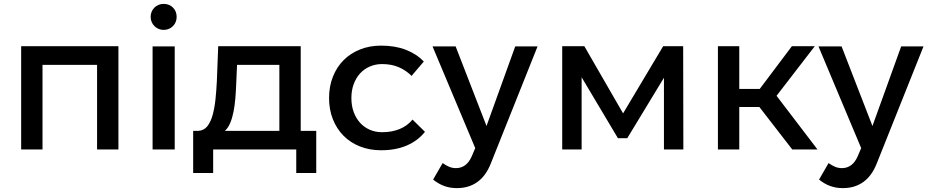

<svg xmlns="http://www.w3.org/2000/svg" viewBox="-20 -770 4815 989"><path d="M89 0V-532H590V0H480V-436H199V0Z M766 -531H880V0H766ZM823 -750Q837.5 -750 849.8 -745Q862 -740 871 -731Q880 -722 885 -709.8Q890 -697.5 890 -683Q890 -669 885 -656.8Q880 -644.5 871 -635.5Q862 -626.5 849.8 -621.2Q837.5 -616 823 -616Q809 -616 796.8 -621.2Q784.5 -626.5 775.5 -635.5Q766.5 -644.5 761.2 -656.8Q756 -669 756 -683Q756 -697.5 761.2 -709.8Q766.5 -722 775.5 -731Q784.5 -740 796.8 -745Q809 -750 823 -750Z M975 121V-96H1002Q1030 -97.5 1047.5 -119.2Q1065 -141 1075 -176.5Q1085 -212 1089.8 -257.2Q1094.5 -302.5 1097 -351L1104 -532H1529V-96H1609V121H1506V0H1078V121ZM1197 -343Q1195.5 -304 1192.5 -266.2Q1189.5 -228.5 1183.2 -196Q1177 -163.5 1166.2 -137.5Q1155.5 -111.5 1138.5 -96H1419V-436H1201Z M2100 -379Q2072 -407.5 2034.2 -423.8Q1996.5 -440 1948 -440Q1913.5 -440 1884.5 -427.2Q1855.5 -414.5 1834.5 -391.5Q1813.5 -368.5 1801.8 -336.2Q1790 -304 1790 -265Q1790 -225.5 1801.8 -193.2Q1813.5 -161 1834.5 -137.8Q1855.5 -114.5 1884.5 -101.8Q1913.5 -89 1948 -89Q1998.5 -89 2038.2 -105.2Q2078 -121.5 2105 -154L2169 -91Q2133 -45.5 2076 -20.8Q2019 4 1943 4Q1884 4 1834.5 -15.5Q1785 -35 1749.8 -70.5Q1714.5 -106 1694.8 -155.5Q1675 -205 1675 -265Q1675 -325 1694.8 -374.8Q1714.5 -424.5 1749.8 -460Q1785 -495.5 1834.5 -515.2Q1884 -535 1943 -535Q2015.5 -535 2070.8 -513.5Q2126 -492 2163 -453Z M2507 75Q2482 137 2438.2 168Q2394.5 199 2334 199Q2298 199 2268.5 188.2Q2239 177.5 2211 155L2260 70Q2279 83.5 2295 89.8Q2311 96 2329 96Q2355.5 96 2376 81Q2396.5 66 2410 35L2428 -7L2208 -531H2327L2486 -121L2634 -531H2749Z M2876 0V-532H2990L3189.5 -186L3396 -532H3499L3500 0H3400V-369.5L3211 -58H3163L2976 -372V0Z M4061 0 3891.5 -219H3788V0H3678V-532H3788V-312H3893.5L4059 -532H4177L3980 -276.5L4191 0Z M4495 75Q4470 137 4426.2 168Q4382.5 199 4322 199Q4286 199 4256.5 188.2Q4227 177.5 4199 155L4248 70Q4267 83.5 4283 89.8Q4299 96 4317 96Q4343.5 96 4364 81Q4384.5 66 4398 35L4416 -7L4196 -531H4315L4474 -121L4622 -531H4737Z"/></svg>

Font: Argentum Sans
Style: Regular
Weight: 400
Designer: Julieta Ulanovsky, Owen Earl, Chris M. Simpson, Rasmus Andersson, Cristiano Sobral
Foundry: The Argentum Sans Project Authors
Version: Version 3.135; ttfautohint (v1.8.4.7-5d5b-dirty)